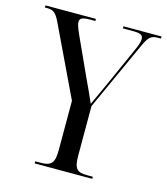

<svg xmlns="http://www.w3.org/2000/svg" viewBox="-111 -798 767 882"><g transform="rotate(15 272.0 -357.0)"><path d="M136 0H410V-10H381C333 -10 320 -26 320 -87V-322L470 -651C490 -694 502 -704 534 -704H548V-714H367V-704H416C452 -704 463 -697 463 -678C463 -666 459 -652 445 -621L360 -431C343 -394 324 -353 314 -331C298 -369 281 -404 262 -445L179 -627C168 -653 162 -668 162 -680C162 -697 173 -704 212 -704H236V-714H-4V-704H7C35 -704 49 -695 68 -655L227 -322V-87C227 -26 212 -10 162 -10H136Z"/></g></svg>

Font: Noto Serif Display Condensed
Style: Regular
Weight: 400
Width: 3
Designer: Monotype Design Team
Foundry: Monotype Imaging Inc.
Version: Version 2.009